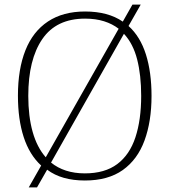

<svg xmlns="http://www.w3.org/2000/svg" viewBox="-20 -775 738 835"><path d="M159 -55Q108 -102 83 -179Q58 -256 58 -359Q58 -474 90.5 -556Q123 -638 188.5 -681.5Q254 -725 350 -725Q400 -725 441 -714Q482 -703 514 -681L556 -755H592L539 -662Q590 -616 614.5 -538.5Q639 -461 639 -358Q639 -247 608.5 -164Q578 -81 514 -35.5Q450 10 349 10Q299 10 258 -1.5Q217 -13 185 -37L141 40H105ZM349 -21Q436 -21 490 -61.5Q544 -102 569 -178Q594 -254 594 -358Q594 -448 576.5 -516.5Q559 -585 519 -628L202 -68Q230 -45 267 -33Q304 -21 349 -21ZM496 -650Q469 -671 432.5 -682.5Q396 -694 350 -694Q225 -694 164 -605Q103 -516 103 -358Q103 -269 122 -201.5Q141 -134 179 -91Z"/></svg>

Font: Noto Serif Armenian ExtraLight
Style: Regular
Weight: 250
Version: Version 2.007